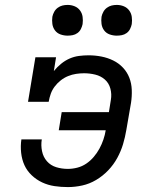

<svg xmlns="http://www.w3.org/2000/svg" viewBox="-20 -753 640 781"><path d="M256 8Q228 8 201.5 4Q175 0 151.5 -11Q128 -22 109 -40Q90 -58 79.5 -81Q69 -104 66 -131.5Q63 -159 67 -186H150Q146 -162 151 -138Q156 -114 171 -97Q186 -80 208.5 -73Q231 -66 256 -66Q275 -66 294.5 -71Q314 -76 331 -87.5Q348 -99 361.5 -115Q375 -131 384.5 -148.5Q394 -166 400.5 -185Q407 -204 410 -223H219L231 -297H423L431 -347Q435 -370 429 -392.5Q423 -415 406.5 -429.5Q390 -444 367.5 -449.5Q345 -455 322 -455Q306 -455 289.5 -452.5Q273 -450 257 -443.5Q241 -437 227 -426Q213 -415 202.5 -401Q192 -387 186.5 -371.5Q181 -356 178 -339H94L124 -520H208L199 -464Q212 -480 228.5 -493.5Q245 -507 263.5 -515Q282 -523 301.5 -525.5Q321 -528 340 -528Q367 -528 392.5 -523Q418 -518 440.5 -507Q463 -496 480 -478Q497 -460 506 -437Q515 -414 516 -387.5Q517 -361 513 -335L494 -225Q489 -195 480.5 -166.5Q472 -138 457 -110.5Q442 -83 420 -60Q398 -37 371 -21Q344 -5 314.5 1.5Q285 8 256 8ZM455 -608Q440 -608 426 -613Q412 -618 403.5 -629.5Q395 -641 393 -655.5Q391 -670 393 -685Q395 -695 400.5 -705Q406 -715 415 -721.5Q424 -728 434 -730.5Q444 -733 455 -733Q470 -733 483.5 -727.5Q497 -722 505.5 -710.5Q514 -699 516 -684.5Q518 -670 516 -655Q514 -645 509 -635Q504 -625 495 -618.5Q486 -612 475.5 -610Q465 -608 455 -608ZM255 -608Q240 -608 226 -613Q212 -618 203.5 -629.5Q195 -641 193 -655.5Q191 -670 193 -685Q195 -695 200.5 -705Q206 -715 215 -721.5Q224 -728 234 -730.5Q244 -733 255 -733Q270 -733 283.5 -727.5Q297 -722 305.5 -710.5Q314 -699 316 -684.5Q318 -670 316 -655Q314 -645 309 -635Q304 -625 295 -618.5Q286 -612 275.5 -610Q265 -608 255 -608Z"/></svg>

Font: Iosevka Etoile Oblique
Style: Regular
Weight: 400
Italic angle: -9°
Designer: Belleve Invis
Foundry: Belleve Invis
Version: Version 15.5.2; ttfautohint (v1.8.4)